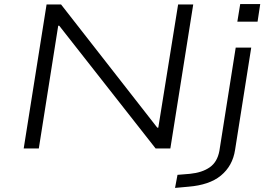

<svg xmlns="http://www.w3.org/2000/svg" viewBox="-20 -727 1314 940"><path d="M96 0 208 -705H279L750 -102H755L852 -705H926L814 0H742L270 -601H265L170 0ZM1142 -621 1156 -707H1254L1241 -621ZM837 193 849 129 910 124Q970 118 1007 92Q1044 66 1054 12L1134 -494H1210L1131 6Q1125 46 1107.5 77.5Q1090 109 1061.5 132.5Q1033 156 993 169.5Q953 183 903 187Z"/></svg>

Font: Nunito Sans 7pt Expanded Light
Style: Italic
Weight: 300
Width: 7
Italic angle: -9°
Designer: Vernon Adams
Foundry: Vernon Adams
Version: Version 3.101;gftools[0.9.27]